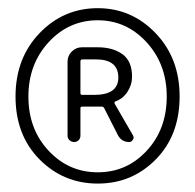

<svg xmlns="http://www.w3.org/2000/svg" viewBox="-20 -804 473 465"><path d="M216.8 -359.4Q133.8 -359.4 75.7 -418Q17.6 -476.6 17.6 -570.3Q17.6 -663.1 75.7 -723.6Q133.8 -784.2 216.8 -784.2Q298.8 -784.2 356.9 -723.6Q415 -663.1 415 -570.3Q415 -476.6 357.4 -418Q299.8 -359.4 216.8 -359.4ZM216.8 -386.7Q287.1 -386.7 335.4 -439Q383.8 -491.2 383.8 -570.3Q383.8 -648.4 335 -701.7Q286.1 -754.9 216.8 -754.9Q146.5 -754.9 97.7 -701.7Q48.8 -648.4 48.8 -570.3Q48.8 -491.2 97.7 -439Q146.5 -386.7 216.8 -386.7ZM143.6 -475.6V-654.3Q143.6 -668.9 153.8 -679.2Q164.1 -689.5 178.7 -689.5H216.8Q252.9 -689.5 276.4 -672.9Q299.8 -656.2 299.8 -618.2Q299.8 -598.6 288.6 -581.5Q277.3 -564.5 259.8 -558.6Q255.9 -556.6 257.8 -552.7L301.8 -476.6Q303.7 -473.6 303.7 -470.7Q303.7 -467.8 301.8 -465.8Q298.8 -460 293 -460Q274.4 -460 265.6 -476.6L232.4 -542Q230.5 -545.9 225.6 -545.9H179.7Q174.8 -545.9 174.8 -542V-475.6Q174.8 -468.8 170.4 -464.4Q166 -460 159.7 -460Q153.3 -460 148.4 -464.4Q143.6 -468.8 143.6 -475.6ZM174.8 -578.1Q174.8 -574.2 179.7 -574.2H208Q266.6 -574.2 266.6 -616.2Q266.6 -660.2 211.9 -660.2H179.7Q174.8 -660.2 174.8 -655.3Z"/></svg>

Font: Gen Jyuu Gothic ExtraLight
Style: Regular
Weight: 100
Designer: [Source Han Sans]
Ryoko NISHIZUKA  (kana & ideographs); Paul D. Hunt (Latin, Greek & Cyrillic); Wenlong ZHANG  (bopomofo
Version: Version 1.002.20150607